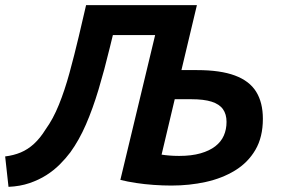

<svg xmlns="http://www.w3.org/2000/svg" viewBox="-40 -713 1099 745"><path d="M-7 12 -20 -106Q13 -110 40.5 -121.5Q68 -133 92 -155Q116 -177 137 -211Q166 -251 188.5 -306.5Q211 -362 229.5 -429.5Q248 -497 266 -573L294 -693H724L664 -441Q671 -441 679 -441Q687 -441 694.5 -441Q702 -441 709.5 -441Q717 -441 725 -441Q815 -441 871.5 -420Q928 -399 954 -357Q980 -315 980 -252Q980 -181 951 -131.5Q922 -82 872 -51.5Q822 -21 758.5 -7Q695 7 625 7Q592 7 556.5 4.5Q521 2 488 -3Q455 -8 427 -15L562 -577H398L386 -528Q365 -441 342.5 -366Q320 -291 293.5 -230Q267 -169 233 -122Q215 -98 192 -75Q169 -52 140 -33.5Q111 -15 74.5 -2.5Q38 10 -7 12ZM655 -108Q703 -108 738 -118Q773 -128 795.5 -145.5Q818 -163 828.5 -187Q839 -211 839 -240Q839 -270 825 -289.5Q811 -309 781 -318.5Q751 -328 703 -328Q688 -328 671.5 -328Q655 -328 638 -328L587 -113Q599 -111 617 -109.5Q635 -108 655 -108Z"/></svg>

Font: Ubuntu Sans
Style: Bold Italic
Weight: 700
Italic angle: -13.5°
Designer: Dalton Maag Ltd
Foundry: Dalton Maag Ltd
Version: Version 1.006